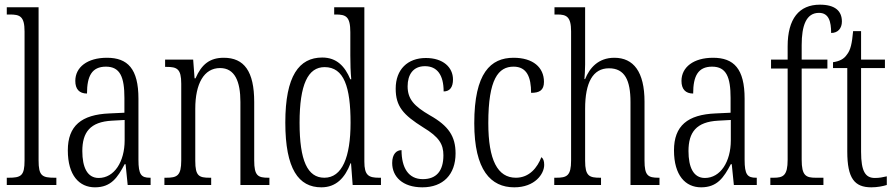

<svg xmlns="http://www.w3.org/2000/svg" viewBox="-20 -791 3831 821"><path d="M9 0H221V-31H214C160 -31 145 -39 145 -105V-760H9V-729H21C65 -729 85 -722 85 -656V-105C85 -39 70 -31 16 -31H9Z M386 10C455 10 483 -32 513 -89H517L526 0H624V-31H621C584 -31 572 -44 572 -108V-369C572 -497 526 -544 437 -544C354 -544 302 -504 302 -445C302 -410 319 -391 352 -391C352 -466 373 -506 433 -506C494 -506 512 -461 512 -372V-309L448 -306C328 -301 270 -253 270 -148C270 -41 319 10 386 10ZM402 -30C353 -30 332 -76 332 -145C332 -225 365 -270 459 -275L513 -278V-191C513 -100 469 -30 402 -30Z M683 0H883V-31H877C831 -31 815 -38 815 -103V-326C815 -433 852 -500 921 -500C984 -500 1008 -443 1008 -355V0H1132V-31H1128C1083 -31 1067 -39 1067 -105V-355C1067 -486 1024 -544 937 -544C877 -544 842 -516 816 -456H812L806 -536H686V-505H691C737 -505 755 -497 755 -433V-105C755 -39 737 -31 690 -31H683Z M1354 10C1417 10 1455 -30 1479 -93H1481L1488 0H1609V-31H1601C1556 -31 1538 -41 1538 -100V-760H1409V-729H1415C1459 -729 1478 -721 1478 -653V-554C1478 -518 1479 -483 1482 -452H1478C1455 -507 1420 -545 1358 -545C1259 -545 1200 -467 1200 -267C1200 -68 1257 10 1354 10ZM1367 -31C1295 -31 1261 -104 1261 -266C1261 -430 1297 -504 1368 -504C1451 -504 1479 -419 1479 -266C1479 -119 1443 -31 1367 -31Z M1786 10C1875 10 1928 -45 1928 -135C1928 -208 1898 -253 1818 -298C1751 -337 1723 -367 1723 -422C1723 -471 1746 -508 1797 -508C1849 -508 1877 -471 1877 -400C1904 -400 1917 -419 1917 -451C1917 -503 1875 -543 1801 -543C1723 -543 1672 -494 1672 -412C1672 -336 1704 -300 1790 -246C1858 -205 1876 -174 1876 -127C1876 -60 1846 -25 1788 -25C1726 -25 1697 -74 1697 -149C1676 -149 1657 -133 1657 -94C1657 -36 1701 10 1786 10Z M2179 10C2267 10 2307 -47 2307 -86C2307 -103 2303 -113 2295 -119C2278 -75 2244 -31 2186 -31C2108 -31 2068 -106 2068 -265C2068 -453 2111 -506 2176 -506C2233 -506 2251 -461 2251 -394C2287 -394 2306 -405 2306 -441C2306 -503 2259 -544 2176 -544C2078 -544 2008 -479 2008 -264C2008 -63 2079 10 2179 10Z M2350 0H2550V-31H2546C2500 -31 2482 -38 2482 -103V-326C2482 -438 2515 -499 2584 -499C2652 -499 2676 -447 2676 -355V0H2800V-31H2796C2751 -31 2736 -40 2736 -104V-356C2736 -484 2689 -544 2607 -544C2538 -544 2501 -500 2482 -453H2479C2480 -465 2482 -492 2482 -515V-760H2351V-729H2363C2402 -729 2422 -720 2422 -657V-105C2422 -39 2404 -31 2358 -31H2350Z M2978 10C3047 10 3075 -32 3105 -89H3109L3118 0H3216V-31H3213C3176 -31 3164 -44 3164 -108V-369C3164 -497 3118 -544 3029 -544C2946 -544 2894 -504 2894 -445C2894 -410 2911 -391 2944 -391C2944 -466 2965 -506 3025 -506C3086 -506 3104 -461 3104 -372V-309L3040 -306C2920 -301 2862 -253 2862 -148C2862 -41 2911 10 2978 10ZM2994 -30C2945 -30 2924 -76 2924 -145C2924 -225 2957 -270 3051 -275L3105 -278V-191C3105 -100 3061 -30 2994 -30Z M3274 0H3501V-31H3468C3426 -31 3408 -40 3408 -108V-498H3518V-536H3408V-598C3408 -681 3427 -736 3482 -736C3524 -736 3534 -699 3534 -650C3564 -650 3580 -671 3580 -699C3580 -744 3551 -771 3486 -771C3397 -771 3348 -711 3348 -593V-536H3277V-498H3348V-108C3348 -40 3329 -31 3288 -31H3274Z M3706 10C3732 10 3756 5 3772 0V-37C3754 -33 3741 -30 3721 -30C3681 -30 3662 -57 3662 -142V-500H3764V-536H3662V-658H3628C3623 -606 3618 -578 3601 -557C3589 -539 3570 -529 3542 -525V-500H3603V-143C3603 -28 3634 10 3706 10Z"/></svg>

Font: Noto Serif Armenian ExtraCondensed Light
Style: Regular
Weight: 300
Width: 2
Designer: Monotype Design Team
Foundry: Monotype Imaging Inc.
Version: Version 2.008